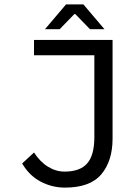

<svg xmlns="http://www.w3.org/2000/svg" viewBox="-20 -843 640 875"><path d="M281 -823H360L456 -710H390L323 -779H319L252 -710H185ZM81 -98 135 -148Q163 -105 199 -83Q235 -61 274 -61Q345 -61 377.5 -98.5Q410 -136 410 -218V-591H135V-661H493V-211Q493 -110 442 -49Q391 12 276 12Q217 12 165 -15.5Q113 -43 81 -98Z"/></svg>

Font: Office Code Pro
Style: Regular
Weight: 400
Designer: Nathan Rutzky & Paul D. Hunt
Foundry: Adobe Systems Incorporated
Version: Version 1.004